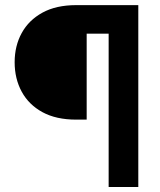

<svg xmlns="http://www.w3.org/2000/svg" viewBox="-20 -748 639 768"><path d="M414.6 0V-613.3H326.7V-269.5H284.7Q204.6 -269.5 149.9 -299.3Q95.2 -329.1 66.9 -381.1Q38.6 -433.1 38.6 -499Q38.6 -564.5 66.9 -616Q95.2 -667.5 149.9 -697.5Q204.6 -727.5 284.7 -727.5H533.2V0Z"/></svg>

Font: Inter
Style: Bold
Weight: 700
Designer: Rasmus Andersson
Foundry: rsms
Version: Version 4.001;git-9221beed3